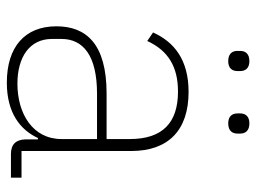

<svg xmlns="http://www.w3.org/2000/svg" viewBox="-114 -624 750 562"><g transform="rotate(90 261.0 -343.0)"><path d="M159 -636C180 -636 188 -648 188 -663V-671C188 -686 180 -698 159 -698C137 -698 129 -686 129 -671V-663C129 -648 137 -636 159 -636ZM341 -636C363 -636 371 -648 371 -663V-671C371 -686 363 -698 341 -698C320 -698 312 -686 312 -671V-663C312 -648 320 -636 341 -636ZM500 0V-31H422V-352C422 -460 362 -520 249 -520C155 -520 103 -478 75 -416L100 -399C128 -460 175 -489 248 -489C339 -489 387 -444 387 -348V-280H254C108 -280 57 -220 57 -133C57 -41 117 12 222 12C310 12 360 -27 384 -79H388V-42C389 -15 402 0 431 0ZM225 -19C148 -19 94 -54 94 -120V-148C94 -211 142 -252 254 -252H387V-148C387 -64 313 -19 225 -19Z"/></g></svg>

Font: IBM Plex Devanagari ExtraLight
Style: Regular
Weight: 200
Designer: Mike Abbink, Paul van der Laan, Pieter van Rosmalen, Erin McLaughlin
Foundry: Bold Monday
Version: Version 1.0